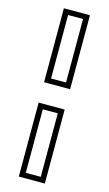

<svg xmlns="http://www.w3.org/2000/svg" viewBox="-142 -798 593 1047"><g transform="rotate(15 154.5 -275.0)"><path d="M81 -332.5V-750H228V-332.5ZM112.5 -362H197V-720.5H112.5ZM81 200V-217.5H228V200ZM112.5 170.5H197V-188H112.5Z"/></g></svg>

Font: Tourney Condensed Light
Style: Regular
Weight: 300
Width: 3
Designer: Tyler Finck
Foundry: Etcetera Type Co
Version: Version 1.010; ttfautohint (v1.8.3)